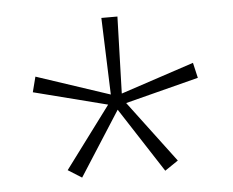

<svg xmlns="http://www.w3.org/2000/svg" viewBox="-38 -842 592 488"><g transform="rotate(-5 258.0 -598.5)"><path d="M278 -799 272 -603 459 -665 468 -626 281 -578 399 -421 365 -398 258 -563 153 -399 118 -421 235 -578 47 -626 57 -665 244 -603 237 -799Z"/></g></svg>

Font: Noto Sans Sinhala UI SemiCondensed ExtraLight
Style: Regular
Weight: 200
Width: 4
Designer: Jelle Bosma - Monotype Design Team
Foundry: Monotype Imaging Inc.
Version: Version 2.006; ttfautohint (v1.8.4.7-5d5b)